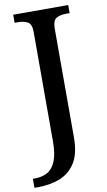

<svg xmlns="http://www.w3.org/2000/svg" viewBox="-117 -763 588 1052"><g transform="rotate(-10 177.0 -237.0)"><path d="M-14 240V190H-2Q38 190 67.5 173.5Q97 157 113.5 117Q130 77 130 7V-603Q130 -646 108 -657.5Q86 -669 57 -669H36V-714H342V-669H321Q290 -669 268.5 -657Q247 -645 247 -599V6Q247 96 214.5 147Q182 198 128 219Q74 240 8 240Z"/></g></svg>

Font: Noto Serif Tamil Medium
Style: Regular
Weight: 500
Designer: Indian Type Foundry, Tom Grace, and the Monotype Design Team
Foundry: Monotype Imaging Inc.
Version: Version 2.004; ttfautohint (v1.8.4.7-5d5b)